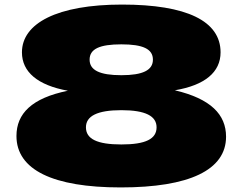

<svg xmlns="http://www.w3.org/2000/svg" viewBox="-20 -795 1060 840"><path d="M52 -200C52 -52 212 25 508 25C808 25 969 -51 969 -197C969 -294 902 -363 745 -400C876 -422 945 -479 945 -566C945 -703 797 -775 514 -775C230 -775 76 -693 76 -566C76 -480 145 -422 277 -398C119 -366 52 -298 52 -200ZM356 -238C356 -287 405 -313 511 -313C617 -313 665 -287 665 -238C665 -187 617 -163 511 -163C405 -163 356 -187 356 -238ZM372 -534C372 -581 416 -601 511 -601C605 -601 649 -581 649 -534C649 -488 605 -466 511 -466C416 -466 372 -488 372 -534Z"/></svg>

Font: Mattone Black
Style: Regular
Weight: 900
Width: 6
Designer: Nunzio Mazzaferro
Foundry: Collletttivo
Version: Version 2.000;Glyphs 3.2 (3217)